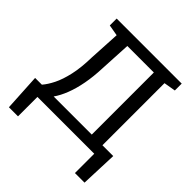

<svg xmlns="http://www.w3.org/2000/svg" viewBox="-229 -881 1225 1225"><g transform="rotate(45 383.5 -268.0)"><path d="M41 175.3 26.9 -75.2H87.9Q112.8 -104 135.5 -149.4Q158.2 -194.8 173.3 -262Q188.5 -329.1 190.4 -423.3L202.1 -635.7L127 -648.9V-710.9H713.9V-648.9L634.3 -635.3V-75.2H731.9L722.2 174.3H635.7V0H123V175.3ZM194.3 -75.2H538.1V-635.3H298.8L287.6 -423.3Q284.7 -345.7 272.5 -280.5Q260.3 -215.3 240.2 -163.6Q220.2 -111.8 194.3 -75.2Z"/></g></svg>

Font: Roboto Slab LO
Style: Regular
Weight: 400
Designer: Google
Version: Version 2.000